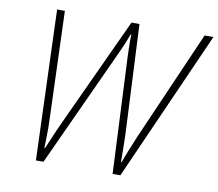

<svg xmlns="http://www.w3.org/2000/svg" viewBox="-79 -807 1023 900"><g transform="rotate(10 433.0 -357.0)"><path d="M147 0 122 -714H159L177 -193Q178 -162 177.5 -128.5Q177 -95 176 -64H179Q192 -94 204.5 -124Q217 -154 235 -193L476 -714H514L539 -193Q540 -162 540.5 -126Q541 -90 541 -61H544Q554 -90 567 -121.5Q580 -153 595 -190L824 -714H866L549 0H512L486 -556Q485 -584 484.5 -609Q484 -634 485 -659H482Q473 -634 464.5 -614Q456 -594 446 -572L183 0Z"/></g></svg>

Font: Noto Sans Disp ExtLt
Style: Italic
Weight: 200
Italic angle: -12°
Designer: Monotype Design Team
Foundry: Monotype Imaging Inc.
Version: Version 2.000;GOOG;noto-source:20170915:90ef993387c0